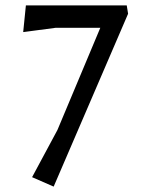

<svg xmlns="http://www.w3.org/2000/svg" viewBox="-20 -567 556 712"><path d="M66 -448 76 -547H450L455 -516L179 125L99 90L193 -85L352 -464H187Z"/></svg>

Font: Galdeano
Style: Regular
Weight: 400
Designer: Dario Manuel Muhafara
Foundry: Dario Manuel Muhafara
Version: Version 1.001